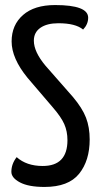

<svg xmlns="http://www.w3.org/2000/svg" viewBox="-20 -730 398 760"><path d="M198 -710Q329 -710 329 -660Q329 -634 309 -613Q279 -638 211 -638Q166 -638 140 -620Q114 -602 114 -569Q114 -525 160 -470L268 -347Q306 -302 320.5 -264Q335 -226 335 -178Q335 -94 293 -42Q251 10 156 10Q93 10 59 -8Q25 -26 25 -50Q25 -81 46 -108Q85 -73 149 -73Q247 -73 247 -175Q247 -210 234.5 -238.5Q222 -267 189 -305L89 -422Q26 -499 26 -566Q26 -631 71 -670.5Q116 -710 198 -710Z"/></svg>

Font: Yanone Kaffeesatz
Style: Regular
Weight: 400
Designer: Yanone (Cyrillic: Daniel Pouzeot)
Foundry: Yanone
Version: Version 1.003;PS 001.003;hotconv 1.0.88;makeotf.lib2.5.64775